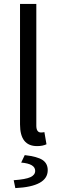

<svg xmlns="http://www.w3.org/2000/svg" viewBox="-20 -732 295 978"><path d="M168.9 12.2Q82 12.2 82 -98.1V-711.9H165V-91.8Q165 -57.1 189 -57.1Q198.2 -57.1 206.1 -59.1L216.8 2.9Q197.3 12.2 168.9 12.2ZM58.1 226.1 49.8 186Q110.8 181.6 135 170.4Q159.2 159.2 159.2 138.2Q159.2 102.1 87.9 96.2L106 58.1Q170.4 65.4 196.8 83Q223.1 100.6 223.1 134.8Q223.1 218.3 58.1 226.1Z"/></svg>

Font: Source Sans Pro
Style: Regular
Weight: 400
Designer: Paul D. Hunt
Foundry: Adobe Systems Incorporated
Version: Version 3.006;hotconv 1.0.111;makeotfexe 2.5.65597